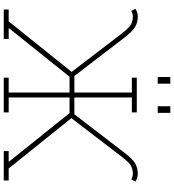

<svg xmlns="http://www.w3.org/2000/svg" viewBox="28 -958 930 1026"><g transform="rotate(90 493.0 -445.0)"><path d="M30.8 0V-26.4H94.2L364.3 -362.8L160.6 -628.9Q130.9 -667.5 112.5 -678.7Q94.2 -689.9 68.8 -689.9Q51.8 -689.9 38.6 -681.2L26.9 -703.6Q45.9 -716.3 68.8 -716.3Q98.1 -716.3 122.3 -702.9Q146.5 -689.5 180.2 -646L386.2 -377.4H474.6V-684.6H395V-710.9H580.6V-684.6H501V-377.4H590.8L796.9 -646Q830.1 -689.5 854.2 -702.9Q878.4 -716.3 908.2 -716.3Q930.2 -716.3 950.2 -703.6L938.5 -681.2Q924.3 -689.9 908.2 -689.9Q882.3 -689.9 864 -678.7Q845.7 -667.5 816.4 -628.9L611.3 -361.3L880.4 -26.4H944.3V0H787.1V-26.4H841.8L843.3 -28.8L584.5 -351.6H501V-26.4H580.6V0H395V-26.4H474.6V-351.6H390.1L131.3 -28.8L132.8 -26.4H188V0ZM547.9 -822.8V-890.1H583V-822.8ZM391.6 -822.8V-890.1H427.2V-822.8Z"/></g></svg>

Font: Roboto Slab Thin
Style: Regular
Weight: 100
Designer: Google
Version: Version 2.000; ttfautohint (v1.8.1.43-b0c9)